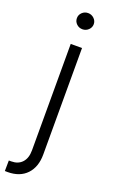

<svg xmlns="http://www.w3.org/2000/svg" viewBox="-191 -769 601 1014"><g transform="rotate(20 109.5 -262.5)"><path d="M84.2 -545.5H147.7V52.9Q147.7 123.2 109.2 163.9Q70.7 204.5 1.8 204.5Q-7.5 204.5 -13.1 204.2L-12.4 144.9H1.1Q40.1 144.9 62.1 120.7Q84.2 96.6 84.2 52.9ZM149 -652.7Q134.9 -639.2 115.4 -639.2Q95.9 -639.2 82 -652.5Q68.2 -665.8 68.2 -684.7Q68.2 -703.5 82 -716.8Q95.9 -730.1 115.4 -730.1Q134.9 -730.1 149 -716.6Q163 -703.1 163 -684.7Q163 -666.2 149 -652.7Z"/></g></svg>

Font: Inter Light BETA
Style: Regular
Weight: 300
Designer: Rasmus Andersson
Foundry: rsms
Version: Version 3.011;git-f93a4a705